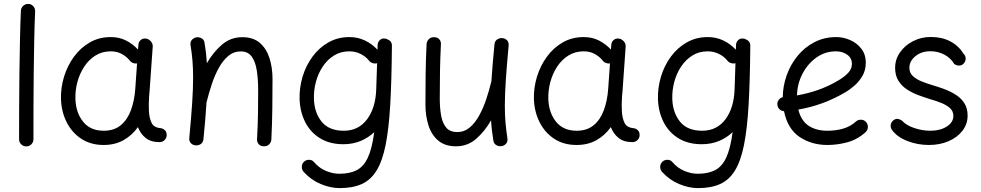

<svg xmlns="http://www.w3.org/2000/svg" viewBox="-20 -716 5043 987"><path d="M126 -695.8Q141.1 -695.3 151.1 -684.1Q161.1 -672.9 160.6 -657.2Q157.7 -595.2 156 -512.5Q154.3 -429.7 153.3 -338.6Q152.3 -247.6 152.1 -159.9Q151.9 -72.3 151.9 0Q151.9 15.1 141.1 25.9Q130.4 36.6 114.7 36.6Q99.6 36.6 88.9 25.9Q78.1 15.1 78.1 0Q78.1 -72.3 78.4 -160.2Q78.6 -248 79.8 -339.4Q81.1 -430.7 82.8 -514.2Q84.5 -597.7 87.4 -661.1Q88.4 -676.3 99.6 -686.3Q110.8 -696.3 126 -695.8Z M800.3 14.6Q755.4 14.6 728.8 -6.8Q702.1 -28.3 689 -62.5Q659.2 -20.5 615.2 4.4Q571.3 29.3 512.7 29.3Q446.8 29.3 398.2 -2.4Q349.6 -34.2 322.5 -88.1Q295.4 -142.1 293.5 -207.5Q292 -265.6 309.3 -322Q326.7 -378.4 360.1 -424.3Q393.6 -470.2 441.4 -497.8Q489.3 -525.4 549.3 -525.4Q592.8 -525.4 627.2 -508.1Q661.6 -490.7 689.5 -461.4L691.4 -486.3Q692.4 -501.5 703.9 -510.7Q715.3 -520 730.5 -517.6Q745.1 -515.6 755.6 -503.4Q766.1 -491.2 765.1 -476.6L749 -248.5Q748 -235.4 746.6 -222.2Q745.1 -202.6 744.9 -181.4Q744.6 -160.2 745.6 -143.1Q747.6 -108.9 759.5 -84Q771.5 -59.1 810.1 -56.6Q819.8 -54.2 828.1 -46.1Q836.4 -38.1 836.9 -22Q836.9 -6.8 826.2 3.9Q815.4 14.6 800.3 14.6ZM513.2 -43.9Q566.9 -43.9 601.1 -72.5Q635.3 -101.1 653.1 -149.7Q670.9 -198.2 675.3 -258.3L684.6 -390.1Q673.8 -388.2 662.8 -392.6Q651.9 -397 645.5 -406.7Q628.9 -426.3 605 -439.2Q581.1 -452.1 549.3 -452.1Q505.4 -452.1 470.9 -430.7Q436.5 -409.2 413.1 -373.5Q389.6 -337.9 377.9 -294.4Q366.2 -251 367.7 -206.5Q370.1 -136.7 407.2 -90.3Q444.3 -43.9 513.2 -43.9Z M953.1 -7.3Q962.9 -111.8 967.8 -185.5Q972.7 -259.3 972.7 -315.9Q972.7 -363.3 969.5 -403.1Q966.3 -442.9 959.5 -482.9Q957 -500 965.6 -510Q974.1 -520 986.3 -523.4Q1000.5 -526.9 1014.9 -520Q1029.3 -513.2 1031.7 -494.6Q1036.1 -468.8 1039.1 -443.1Q1042 -417.5 1043.5 -391.1Q1075.7 -447.3 1120.6 -486.1Q1165.5 -524.9 1225.6 -524.9Q1282.2 -524.9 1316.2 -495.1Q1350.1 -465.3 1365.5 -416.5Q1380.9 -367.7 1380.9 -310.5Q1380.9 -234.4 1379.9 -157.7Q1378.9 -81.1 1375 0.5Q1374.5 14.2 1364.5 25.1Q1354.5 36.1 1337.4 36.1Q1319.3 36.1 1310.1 25.4Q1300.8 14.6 1301.3 0Q1305.2 -69.8 1306.2 -130.4Q1307.1 -190.9 1307.1 -251.5Q1307.1 -308.6 1300 -354Q1293 -399.4 1273.7 -425.5Q1254.4 -451.7 1217.8 -451.7Q1181.2 -451.7 1153.3 -428.2Q1125.5 -404.8 1104.5 -366.5Q1083.5 -328.1 1068.4 -282.2Q1053.2 -236.3 1042 -190.9Q1041.5 -189.5 1041.5 -188.5Q1039.1 -148.4 1035.2 -101.8Q1031.2 -55.2 1025.9 -0.5Q1023.9 17.1 1011.5 24.9Q999 32.7 984.9 31.2Q971.7 30.3 961.7 20.5Q951.7 10.7 953.1 -7.3Z M1954.1 -518.1Q1956.1 -518.1 1958 -517.6Q1959 -517.6 1960 -517.6Q1965.3 -517.1 1970.2 -514.6Q1994.6 -504.9 1994.6 -482.4V-481.4Q1994.6 -479 1994.6 -476.6V-474.6Q1993.2 -302.7 1986.1 -178.7Q1979 -54.7 1962.4 28.6Q1945.8 111.8 1915.8 160.6Q1885.7 209.5 1839.4 230.2Q1793 251 1726.1 251Q1678.7 251 1628.7 230Q1578.6 209 1541.5 168Q1531.2 156.7 1531.5 141.4Q1531.7 126 1542.5 115.7Q1553.7 105 1569.6 105.5Q1585.4 106 1594.2 117.2Q1621.1 148.4 1656.2 162.8Q1691.4 177.2 1724.1 177.2Q1778.3 177.2 1814 158.7Q1849.6 140.1 1871.1 93.8Q1892.6 47.4 1903.8 -36.6Q1873 -7.3 1833 9Q1793 25.4 1745.1 25.4Q1674.8 25.4 1625 -5.4Q1575.2 -36.1 1548.6 -89.1Q1522 -142.1 1520 -207.5Q1518.6 -265.6 1535.6 -322.3Q1552.7 -378.9 1586.4 -424.8Q1620.1 -470.7 1668.2 -498Q1716.3 -525.4 1775.9 -525.4Q1818.8 -525.4 1855.2 -508.3Q1891.6 -491.2 1920.4 -460.4L1921.4 -486.3Q1922.4 -500.5 1932.6 -509.8Q1941.4 -518.6 1954.1 -518.1ZM1747.6 -43.9Q1823.2 -43.9 1867.2 -103Q1911.1 -162.1 1914.1 -258.3L1918.5 -391.1Q1906.7 -387.7 1894.3 -392.1Q1881.8 -396.5 1875 -406.7Q1859.4 -425.8 1833.3 -439Q1807.1 -452.1 1775.4 -452.1Q1731.4 -452.1 1697.3 -430.9Q1663.1 -409.7 1639.4 -374.3Q1615.7 -338.9 1604 -295.2Q1592.3 -251.5 1593.8 -206.5Q1596.2 -136.2 1633.8 -90.1Q1671.4 -43.9 1747.6 -43.9Z M2594.7 -481.4Q2585 -377 2580.1 -303.2Q2575.2 -229.5 2575.2 -172.9Q2575.2 -125.5 2578.6 -85.7Q2582 -45.9 2588.4 -5.4Q2590.8 11.2 2582.5 21.5Q2574.2 31.7 2561.5 34.7Q2547.4 38.1 2533 31Q2518.6 23.9 2516.1 5.9Q2511.7 -20 2508.8 -45.4Q2505.9 -70.8 2504.4 -97.7Q2472.7 -41.5 2428.2 -2.7Q2383.8 36.1 2324.7 36.1Q2267.1 36.1 2232.4 6.3Q2197.8 -23.4 2182.4 -72.3Q2167 -121.1 2167 -178.2Q2167 -254.4 2168 -331.1Q2168.9 -407.7 2172.9 -489.3Q2173.8 -502.9 2183.6 -513.9Q2193.4 -524.9 2210.4 -524.9Q2228.5 -524.9 2238 -514.2Q2247.6 -503.4 2246.6 -488.8Q2243.2 -419.4 2241.9 -355.2Q2240.7 -291 2240.7 -209.5Q2240.7 -160.2 2247.8 -121.1Q2254.9 -82 2274.2 -59.6Q2293.5 -37.1 2330.1 -37.1Q2366.7 -37.1 2394.5 -60.5Q2422.4 -84 2443.4 -122.3Q2464.4 -160.6 2479.7 -206.5Q2495.1 -252.4 2505.9 -297.9Q2506.3 -299.3 2506.3 -300.3Q2508.8 -340.3 2512.7 -387Q2516.6 -433.6 2522 -488.3Q2523.9 -505.9 2536.6 -513.7Q2549.3 -521.5 2563 -520Q2576.2 -519 2586.2 -509.3Q2596.2 -499.5 2594.7 -481.4Z M3231.4 14.6Q3186.5 14.6 3159.9 -6.8Q3133.3 -28.3 3120.1 -62.5Q3090.3 -20.5 3046.4 4.4Q3002.4 29.3 2943.8 29.3Q2877.9 29.3 2829.3 -2.4Q2780.8 -34.2 2753.7 -88.1Q2726.6 -142.1 2724.6 -207.5Q2723.1 -265.6 2740.5 -322Q2757.8 -378.4 2791.3 -424.3Q2824.7 -470.2 2872.6 -497.8Q2920.4 -525.4 2980.5 -525.4Q3023.9 -525.4 3058.3 -508.1Q3092.8 -490.7 3120.6 -461.4L3122.6 -486.3Q3123.5 -501.5 3135 -510.7Q3146.5 -520 3161.6 -517.6Q3176.3 -515.6 3186.8 -503.4Q3197.3 -491.2 3196.3 -476.6L3180.2 -248.5Q3179.2 -235.4 3177.7 -222.2Q3176.3 -202.6 3176 -181.4Q3175.8 -160.2 3176.8 -143.1Q3178.7 -108.9 3190.7 -84Q3202.6 -59.1 3241.2 -56.6Q3251 -54.2 3259.3 -46.1Q3267.6 -38.1 3268.1 -22Q3268.1 -6.8 3257.3 3.9Q3246.6 14.6 3231.4 14.6ZM2944.3 -43.9Q2998 -43.9 3032.2 -72.5Q3066.4 -101.1 3084.2 -149.7Q3102.1 -198.2 3106.4 -258.3L3115.7 -390.1Q3105 -388.2 3094 -392.6Q3083 -397 3076.7 -406.7Q3060.1 -426.3 3036.1 -439.2Q3012.2 -452.1 2980.5 -452.1Q2936.5 -452.1 2902.1 -430.7Q2867.7 -409.2 2844.2 -373.5Q2820.8 -337.9 2809.1 -294.4Q2797.4 -251 2798.8 -206.5Q2801.3 -136.7 2838.4 -90.3Q2875.5 -43.9 2944.3 -43.9Z M3796.4 -518.1Q3798.3 -518.1 3800.3 -517.6Q3801.3 -517.6 3802.2 -517.6Q3807.6 -517.1 3812.5 -514.6Q3836.9 -504.9 3836.9 -482.4V-481.4Q3836.9 -479 3836.9 -476.6V-474.6Q3835.4 -302.7 3828.4 -178.7Q3821.3 -54.7 3804.7 28.6Q3788.1 111.8 3758.1 160.6Q3728 209.5 3681.6 230.2Q3635.3 251 3568.4 251Q3521 251 3470.9 230Q3420.9 209 3383.8 168Q3373.5 156.7 3373.8 141.4Q3374 126 3384.8 115.7Q3396 105 3411.9 105.5Q3427.7 106 3436.5 117.2Q3463.4 148.4 3498.5 162.8Q3533.7 177.2 3566.4 177.2Q3620.6 177.2 3656.2 158.7Q3691.9 140.1 3713.4 93.8Q3734.9 47.4 3746.1 -36.6Q3715.3 -7.3 3675.3 9Q3635.3 25.4 3587.4 25.4Q3517.1 25.4 3467.3 -5.4Q3417.5 -36.1 3390.9 -89.1Q3364.3 -142.1 3362.3 -207.5Q3360.8 -265.6 3377.9 -322.3Q3395 -378.9 3428.7 -424.8Q3462.4 -470.7 3510.5 -498Q3558.6 -525.4 3618.2 -525.4Q3661.1 -525.4 3697.5 -508.3Q3733.9 -491.2 3762.7 -460.4L3763.7 -486.3Q3764.6 -500.5 3774.9 -509.8Q3783.7 -518.6 3796.4 -518.1ZM3589.8 -43.9Q3665.5 -43.9 3709.5 -103Q3753.4 -162.1 3756.3 -258.3L3760.7 -391.1Q3749 -387.7 3736.6 -392.1Q3724.1 -396.5 3717.3 -406.7Q3701.7 -425.8 3675.5 -439Q3649.4 -452.1 3617.7 -452.1Q3573.7 -452.1 3539.6 -430.9Q3505.4 -409.7 3481.7 -374.3Q3458 -338.9 3446.3 -295.2Q3434.6 -251.5 3436 -206.5Q3438.5 -136.2 3476.1 -90.1Q3513.7 -43.9 3589.8 -43.9Z M4429.7 -36.6Q4386.7 2 4335.4 15.6Q4284.2 29.3 4233.4 29.3Q4151.9 29.3 4090.3 -12Q4028.8 -53.2 4010.3 -144.5Q3996.6 -145 3986.8 -154.8Q3977.1 -164.6 3976.1 -178.2Q3975.1 -191.9 3983.2 -202.6Q3991.2 -213.4 4003.9 -216.3Q4004.4 -273.4 4023.9 -328.6Q4043.5 -383.8 4079.6 -428.2Q4115.7 -472.7 4166.3 -499Q4216.8 -525.4 4278.8 -525.4Q4314.5 -525.4 4349.4 -510.5Q4384.3 -495.6 4407.5 -466.1Q4430.7 -436.5 4430.7 -393.1Q4430.7 -354.5 4412.8 -324.7Q4395 -294.9 4371.1 -274.7Q4347.2 -254.4 4329.1 -243.7Q4213.4 -174.8 4084 -152.8Q4097.7 -95.7 4136.5 -69.8Q4175.3 -43.9 4233.4 -43.9Q4276.9 -43.9 4314.7 -54.9Q4352.5 -65.9 4379.9 -91.3Q4391.1 -101.1 4406.5 -100.6Q4421.9 -100.1 4432.1 -88.9Q4441.9 -77.6 4441.4 -62.3Q4440.9 -46.9 4429.7 -36.6ZM4276.9 -452.1Q4222.2 -452.1 4177.5 -420.7Q4132.8 -389.2 4105.7 -337.6Q4078.6 -286.1 4077.1 -225.6Q4134.3 -235.4 4188 -254.6Q4241.7 -273.9 4289.1 -302.2Q4319.3 -319.8 4339.4 -340.6Q4359.4 -361.3 4359.4 -387.7Q4359.4 -417.5 4335.2 -434.8Q4311 -452.1 4276.9 -452.1Z M4934.6 -390.1Q4925.3 -379.4 4911.4 -378.9Q4897.5 -378.4 4884.8 -387.7Q4867.7 -417.5 4834.7 -435.1Q4801.8 -452.6 4762.2 -452.6Q4716.8 -452.6 4685.8 -427.2Q4654.8 -401.9 4654.8 -367.2Q4654.8 -341.3 4673.3 -324.5Q4691.9 -307.6 4720 -296.6Q4748 -285.6 4777.8 -276.9Q4805.7 -268.6 4836.4 -257.1Q4867.2 -245.6 4894 -228.5Q4920.9 -211.4 4937.5 -185.3Q4954.1 -159.2 4954.1 -121.6Q4954.1 -78.1 4927.7 -43.9Q4901.4 -9.8 4856.4 9.8Q4811.5 29.3 4755.4 29.3Q4696.3 29.3 4643.6 8.5Q4590.8 -12.2 4564.9 -48.8Q4556.2 -61.5 4559.3 -76.2Q4562.5 -90.8 4574.7 -99.1Q4586.9 -107.4 4598.6 -104.2Q4610.4 -101.1 4618.2 -94.7Q4637.7 -72.3 4679.2 -58.1Q4720.7 -43.9 4762.7 -43.9Q4813.5 -43.9 4847.2 -65.7Q4880.9 -87.4 4880.9 -120.1Q4880.9 -145 4862.8 -160.9Q4844.7 -176.8 4817.1 -187.5Q4789.6 -198.2 4760.7 -206.5Q4732.4 -215.3 4701.2 -226.8Q4669.9 -238.3 4642.6 -256.1Q4615.2 -273.9 4598.4 -301Q4581.5 -328.1 4581.5 -367.2Q4581.5 -411.1 4606.7 -447Q4631.8 -482.9 4673.6 -504.4Q4715.3 -525.9 4764.6 -525.9Q4822.3 -525.9 4865 -503.4Q4907.7 -481 4932.6 -440.4Q4943.8 -430.2 4944.1 -415.5Q4944.3 -400.9 4934.6 -390.1Z"/></svg>

Font: Mikhak-DS2-FD Regular
Style: Regular
Weight: 400
Designer: Amin Abedi
Version: Version 3.4